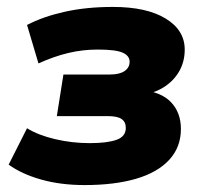

<svg xmlns="http://www.w3.org/2000/svg" viewBox="-20 -523 586 554"><path d="M224 11Q155 11 98.5 -5Q42 -21 5 -48L58 -153Q90 -133 139 -121.5Q188 -110 239 -110Q289 -110 316 -119.5Q343 -129 343 -154Q343 -171 331 -179.5Q319 -188 290 -188H144L163 -308H297Q325 -308 339.5 -318Q354 -328 354 -345Q354 -362 334 -371Q314 -380 262 -380Q218 -380 176.5 -370Q135 -360 91 -340L58 -451Q104 -475 166.5 -489Q229 -503 306 -503Q403 -503 458 -469.5Q513 -436 513 -380Q513 -344 496 -315.5Q479 -287 449.5 -269.5Q420 -252 381 -248L389 -263Q445 -258 473.5 -228Q502 -198 502 -151Q502 -98 468 -61.5Q434 -25 372 -7Q310 11 224 11Z"/></svg>

Font: Nunito Sans 12pt Black
Style: Italic
Weight: 900
Italic angle: -9°
Designer: Vernon Adams
Foundry: Vernon Adams
Version: Version 3.101;gftools[0.9.27]